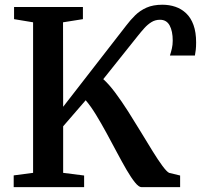

<svg xmlns="http://www.w3.org/2000/svg" viewBox="-20 -772 829 792"><path d="M36.5 0V-48.5L116.5 -59V-680L38 -693V-743H322V-693L240 -680L240.5 -331.5L500.5 -666.5Q517.5 -689 537.5 -708.8Q557.5 -728.5 584.5 -740.5Q611.5 -752.5 650 -752.5Q678.5 -752.5 703.5 -744Q728.5 -735.5 748 -717Q767.5 -698.5 778.2 -668.8Q789 -639 789 -597Q789 -578.5 787.5 -566.2Q786 -554 784 -543H681Q685.5 -557 689 -572Q692.5 -587 692.5 -604.5Q692.5 -643.5 679.8 -667Q667 -690.5 640 -690.5Q620.5 -690.5 604.8 -680.8Q589 -671 575.5 -656Q562 -641 548.5 -624L406 -445.5Q429.5 -424.5 455.8 -389.2Q482 -354 508.8 -312Q535.5 -270 561.2 -227.5Q587 -185 609.5 -148.5Q632 -112 649.8 -88Q667.5 -64 677.5 -59L723 -48V0H563.5Q552.5 0 536.8 -19.5Q521 -39 502.2 -71.2Q483.5 -103.5 462.5 -143Q441.5 -182.5 419.5 -223Q397.5 -263.5 375.8 -299Q354 -334.5 333.5 -358.5L240.5 -251V-59L327 -48V0Z"/></svg>

Font: Merriweather 36pt SemiBold
Style: Regular
Weight: 600
Version: Version 2.100